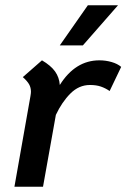

<svg xmlns="http://www.w3.org/2000/svg" viewBox="-20 -712 482 732"><path d="M442 -457 398 -365Q382 -376 364.5 -382Q347 -388 323 -388Q281 -388 248.5 -355.5Q216 -323 193 -274L144 0H35L96 -345Q98 -357 98 -362Q98 -378 91 -390.5Q84 -403 67 -418L140 -482Q174 -462 190 -439.5Q206 -417 208 -388Q267 -482 359 -482Q383 -482 405.5 -475.5Q428 -469 442 -457ZM315 -692H430L296 -539H208Z"/></svg>

Font: KoHo SemiBold
Style: Italic
Weight: 600
Italic angle: -10°
Version: Version 1.000; ttfautohint (v1.6)